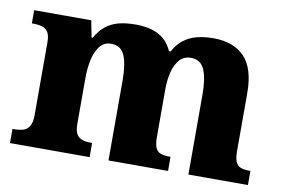

<svg xmlns="http://www.w3.org/2000/svg" viewBox="-63 -656 1128 762"><g transform="rotate(10 500.5 -275.0)"><path d="M17 0V-57H20Q43 -57 59 -61.5Q75 -66 84.5 -81Q94 -96 94 -125V-419Q94 -447 85.5 -460.5Q77 -474 61.5 -478.5Q46 -483 24 -483H20V-536H250L263 -469H268Q284 -498 306 -516Q328 -534 357.5 -542Q387 -550 427 -550Q464 -550 493 -541.5Q522 -533 542.5 -515Q563 -497 575 -469H582Q597 -498 620 -516Q643 -534 673 -542Q703 -550 741 -550Q821 -550 865.5 -504.5Q910 -459 910 -358V-127Q910 -97 916.5 -82Q923 -67 937 -62Q951 -57 973 -57H976V0H736V-323Q736 -388 720.5 -423Q705 -458 666 -458Q638 -458 620.5 -438.5Q603 -419 595 -387Q587 -355 587 -317V-128Q587 -97 593.5 -82Q600 -67 614 -62Q628 -57 650 -57H654V0H414V-323Q414 -388 399 -423Q384 -458 344 -458Q316 -458 299 -436.5Q282 -415 274.5 -380.5Q267 -346 267 -305V-122Q267 -94 275 -80.5Q283 -67 298 -62Q313 -57 335 -57H338V0Z"/></g></svg>

Font: Noto Serif Tibetan ExtraBold
Style: Regular
Weight: 800
Version: Version 2.103